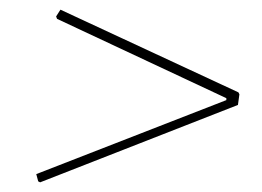

<svg xmlns="http://www.w3.org/2000/svg" viewBox="-20 -475 541 397"><path d="M105 -455 473 -284 475 -280 472 -258 63 -98 59 -100 55 -115 448 -268V-272L98 -436L96 -441Z"/></svg>

Font: Alegreya Sans Thin
Style: Italic
Weight: 100
Italic angle: -7°
Designer: Juan Pablo del Peral
Foundry: Huerta Tipografica
Version: Version 2.007